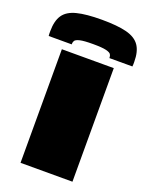

<svg xmlns="http://www.w3.org/2000/svg" viewBox="-195 -1026 860 1112"><g transform="rotate(20 235.0 -470.0)"><path d="M75 0V-700H395V0ZM235 -940Q331 -940 387.5 -925.5Q444 -911 469 -875Q494 -839 494 -775Q494 -768 494 -760.5Q494 -753 493 -746H351V-751Q351 -760 345.5 -769Q340 -778 315.5 -784Q291 -790 235 -790Q178 -790 154 -784Q130 -778 124.5 -769Q119 -760 119 -751V-746H-23Q-24 -753 -24 -760.5Q-24 -768 -24 -775Q-24 -839 0.5 -875Q25 -911 82 -925.5Q139 -940 235 -940Z"/></g></svg>

Font: Georama ExtraExtended Black
Style: Regular
Weight: 900
Width: 8
Designer: Jean-Baptiste Levee
Foundry: Production Type
Version: Version 1.000